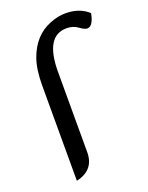

<svg xmlns="http://www.w3.org/2000/svg" viewBox="-150 -784 738 956"><g transform="rotate(-20 219.5 -306.5)"><path d="M87.4 95.2V-408.2Q87.4 -494.6 106.9 -549.3Q144.5 -654.8 235.8 -690.9Q278.3 -708 318.4 -708Q393.6 -708 439.5 -665Q426.8 -599.6 396 -599.6Q382.3 -599.6 357.4 -617.9Q332.5 -636.2 298.3 -636.2Q184.6 -636.2 184.6 -446.3V-21Q184.6 73.7 87.4 95.2Z"/></g></svg>

Font: Bainsley
Style: Regular
Weight: 400
Designer: Paul James MIller
Foundry: High-Logic / Made with FontCreator
Version: Version 1.411;March 28, 2021;FontCreator 13.0.0.2683 64-bit